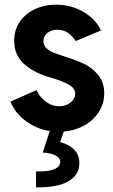

<svg xmlns="http://www.w3.org/2000/svg" viewBox="-20 -551 481 814"><path d="M235.4 133.8Q235.4 118.7 215.6 108.2Q195.8 97.7 161.1 95.7L190.9 4.4Q132.8 -4.9 87.6 -39.3Q42.5 -73.7 24.4 -120.1L134.8 -168.9Q147.5 -140.6 173.6 -120.6Q199.7 -100.6 230.5 -100.6Q249.5 -100.6 265.1 -107.9Q280.8 -115.2 289.8 -127.2Q298.8 -139.2 298.8 -152.3Q298.8 -177.7 270.3 -193.1Q241.7 -208.5 196.3 -221.7L182.6 -225.6Q120.6 -244.6 80.3 -281.5Q40 -318.4 40 -378.9Q40 -423.3 63.5 -458Q86.9 -492.7 127.7 -512Q168.5 -531.2 218.8 -531.2Q262.2 -531.2 300 -516.8Q337.9 -502.4 366 -477.8Q394 -453.1 408.2 -421.9L300.8 -377Q289.1 -396 270 -410.4Q251 -424.8 223.6 -424.8Q197.8 -424.8 180.9 -411.6Q164.1 -398.4 164.1 -377Q164.1 -358.9 176.3 -347.2Q188.5 -335.4 207.5 -327.9Q226.6 -320.3 268.6 -306.6Q309.1 -293.9 340.8 -278.1Q372.6 -262.2 397.2 -231.7Q421.9 -201.2 421.9 -155.3Q421.9 -111.8 398.9 -76.2Q376 -40.5 336.9 -18.8Q297.9 2.9 250.5 6.8L234.9 51.3Q273.4 61.5 295.2 84.2Q316.9 106.9 316.4 140.6Q316.9 189.5 271 217Q225.1 244.6 132.8 243.2V175.8Q184.6 177.2 210 166.3Q235.4 155.3 235.4 133.8Z"/></svg>

Font: Reddit Sans Strawberry
Style: Bold
Weight: 700
Designer: Stephen Hutchings
Foundry: Reddit
Version: Version 1.013